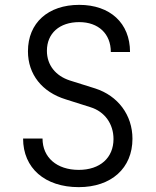

<svg xmlns="http://www.w3.org/2000/svg" viewBox="-20 -760 640 790"><path d="M304 10C438 10 525 -68 525 -189C525 -287 465 -366 372 -396L267 -429C209 -448 173 -492 173 -551C173 -623 225 -669 306 -669C385 -669 436 -621 436 -546H515C515 -665 433 -740 306 -740C178 -740 95 -666 95 -549C95 -454 153 -381 251 -351L352 -319C411 -301 447 -250 447 -188C447 -111 392 -61 304 -61C214 -61 155 -112 155 -190H75C75 -68 165 10 304 10Z"/></svg>

Font: Tekne LDO Light
Style: Regular
Weight: 300
Monospace: yes
Designer: Alessio Laiso, Mario Rullo, Paolo Rosset
Foundry: Alessio Laiso
Version: Version 1.000;hotconv 1.0.109;makeotfexe 2.5.65596